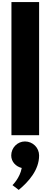

<svg xmlns="http://www.w3.org/2000/svg" viewBox="-20 -1300 485 1846"><path d="M90 0H356V-1280H90ZM220 60C148 60 88 120 88 195C88 255 132 301 189 315C171 413 100 480 100 480L160 526C254 448 356 335 356 195C356 120 295 60 220 60Z"/></svg>

Font: Poland Can Into
Style: BigWritings
Weight: 700
Foundry: Cannot Into Space Fonts
Version: Version 0.92